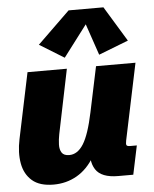

<svg xmlns="http://www.w3.org/2000/svg" viewBox="-56 -849 729 909"><g transform="rotate(-5 308.5 -394.5)"><path d="M162.1 13.7Q96.2 13.7 60.5 -17.1Q24.9 -47.9 15.6 -99.6Q6.3 -151.4 19.5 -214.4L85 -527.3H272L209 -221.2Q204.1 -196.3 203.4 -172.9Q202.6 -149.4 212.4 -134.3Q222.2 -119.1 248 -119.1Q287.6 -119.1 315.4 -163.3Q343.3 -207.5 365.2 -312L410.6 -527.3H598.1L522 -164.1Q518.6 -147.9 521.5 -142.3Q524.4 -136.7 538.6 -136.7H570.3L541.5 0H469.7Q390.1 0 363 -42Q335.9 -84 351.1 -154.8L357.9 -187L357.4 -101.6Q323.2 -43.9 273.2 -15.1Q223.1 13.7 162.1 13.7ZM266.6 -580.1 149.9 -651.9 304.2 -801.8H469.7L571.3 -634.8L430.2 -580.1L379.4 -729Z"/></g></svg>

Font: Schibsted Grotesk Black
Style: Italic
Weight: 900
Italic angle: -12°
Designer: Bakken & Baeck AS, Henrik Kongsvoll
Foundry: Schibsted ASA
Version: Version 1.100;gftools[0.9.25]